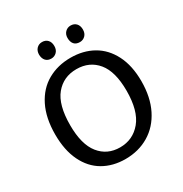

<svg xmlns="http://www.w3.org/2000/svg" viewBox="-201 -1037 1143 1199"><g transform="rotate(-30 370.5 -437.0)"><path d="M54 -342Q54 -461 95.5 -544Q137 -627 210 -668.5Q283 -710 376 -710Q467 -710 537 -670.5Q607 -631 647 -552.5Q687 -474 687 -362Q687 -247 645 -163Q603 -79 528.5 -34.5Q454 10 359 10Q269 10 200 -30Q131 -70 92.5 -149.5Q54 -229 54 -342ZM577 -357Q577 -495 521.5 -562.5Q466 -630 372 -630Q278 -630 221 -561Q164 -492 164 -346Q164 -207 219 -138.5Q274 -70 366 -70Q459 -70 518 -141Q577 -212 577 -357ZM216 -824Q216 -851 231.5 -867.5Q247 -884 271 -884Q296 -884 311 -868Q326 -852 326 -824Q326 -797 310 -781Q294 -765 271 -765Q246 -765 231.5 -780.5Q217 -796 216 -824ZM422 -826Q422 -852 438 -868Q454 -884 477 -884Q502 -884 517 -868Q532 -852 532 -824Q532 -797 516 -781Q500 -765 477 -765Q450 -765 436 -781Q422 -797 422 -826Z"/></g></svg>

Font: Bitter Pro Medium
Style: Regular
Weight: 500
Designer: Sol Matas, and Bitter project Authors
Foundry: Sol Matas
Version: Version 1.010